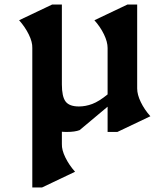

<svg xmlns="http://www.w3.org/2000/svg" viewBox="-20 -570 737 844"><path d="M641 -59 496 10H453V-101L330 2Q309 10 274 10Q259 10 252 9V63Q251 89 267.5 122.5Q284 156 310 185L165 254H122V-359Q123 -385 106.5 -418.5Q90 -452 64 -481L209 -550H252V-199Q252 -145 268.5 -123.5Q285 -102 327 -102Q356 -102 385.5 -113Q415 -124 453 -155V-359Q453 -386 437 -419Q421 -452 395 -481L540 -550H583V-181Q583 -154 599 -121Q615 -88 641 -59Z"/></svg>

Font: Inknut Antiqua Medium
Style: Regular
Weight: 500
Designer: Claus Eggers Sørensen
Foundry: Claus Eggers Sørensen
Version: Version 1.003; ttfautohint (v1.8.2) -l 8 -r 50 -G 200 -x 14 